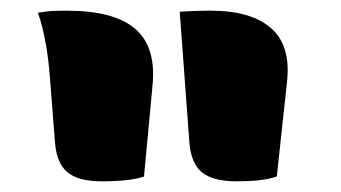

<svg xmlns="http://www.w3.org/2000/svg" viewBox="-20 -774 640 360"><path d="M250 -443Q235 -438 215 -436Q195 -434 171 -434Q127 -434 106.5 -451Q86 -468 83 -508L73 -636Q71 -661 67.5 -682Q64 -703 60 -720Q56 -737 51 -750Q67 -753 80 -753.5Q93 -754 105 -754Q194 -754 233.5 -720Q273 -686 266 -614ZM499 -443Q484 -438 465.5 -436Q447 -434 424 -434Q379 -434 358.5 -451Q338 -468 335 -508L317 -752Q332 -753 345 -753.5Q358 -754 375 -754Q451 -754 488.5 -721Q526 -688 518 -619Z"/></svg>

Font: Recursive Casual Black
Style: Regular
Weight: 900
Version: Version 1.047